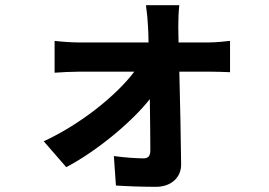

<svg xmlns="http://www.w3.org/2000/svg" viewBox="-20 -642 1040 742"><path d="M670 -478 669 -539C669 -566 670 -598 673 -622H544C548 -595 551 -563 552 -539C553 -520 554 -500 554 -478H282C256 -478 215 -481 191 -484V-361C220 -363 256 -365 285 -365H499C429 -272 290 -161 149 -96L236 4C354 -58 489 -170 559 -259C560 -183 561 -110 561 -61C561 -41 554 -30 535 -30C509 -30 461 -33 420 -39L428 75C473 78 535 80 583 80C641 80 681 44 680 -8C679 -110 676 -246 673 -365H793C815 -365 846 -364 869 -363V-484C852 -482 814 -478 788 -478Z"/></svg>

Font: Noto Sans Mono CJK JP Bold
Style: Regular
Weight: 700
Designer: Ryoko NISHIZUKA (kana & ideographs); Paul D. Hunt (Latin, Greek & Cyrillic); Wenlong ZHANG (bopomofo); Sandoll Communica
Foundry: Adobe Systems Incorporated
Version: Version 1.004;PS 1.004;hotconv 1.0.82;makeotf.lib2.5.63406